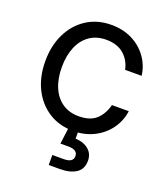

<svg xmlns="http://www.w3.org/2000/svg" viewBox="-135 -620 793 917"><g transform="rotate(20 261.5 -161.5)"><path d="M274.4 11.7Q203.1 11.7 149.2 -22.7Q95.2 -57.1 65.2 -117.7Q35.2 -178.2 35.2 -256.8Q35.2 -335.9 65.2 -397Q95.2 -458 149.2 -492.7Q203.1 -527.3 274.4 -527.3Q333 -527.3 379.4 -504.2Q425.8 -481 455.3 -440.4Q484.9 -399.9 491.7 -347.7H407.7Q398.4 -393.1 365 -422.6Q331.5 -452.1 274.4 -452.1Q226.1 -452.1 191.2 -428Q156.2 -403.8 137.7 -359.9Q119.1 -315.9 119.1 -256.8Q119.1 -198.2 137.7 -154.8Q156.2 -111.3 190.9 -87.4Q225.6 -63.5 274.4 -63.5Q332.5 -63.5 363.3 -92Q394 -120.6 406.2 -168H491.7Q484.9 -117.2 455.3 -76.4Q425.8 -35.6 379.2 -12Q332.5 11.7 274.4 11.7ZM220.2 204.1V153.3H277.3Q301.8 153.3 313.7 145.3Q325.7 137.2 325.7 121.1Q325.7 105 313.7 96.9Q301.8 88.9 277.3 88.9H237.8L252.4 -23.4H297.9V0V42Q339.8 43.9 364.7 65.2Q389.6 86.4 389.6 121.1Q389.6 164.1 358.9 184.1Q328.1 204.1 277.3 204.1Z"/></g></svg>

Font: Inter Khmer Looped
Style: Regular
Weight: 400
Designer: Rasmus Andersson, Sovichet Tep
Foundry: Anagata Design
Version: Version 1.000